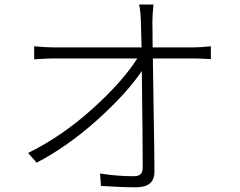

<svg xmlns="http://www.w3.org/2000/svg" viewBox="-20 -792 1040 831"><path d="M640.6 -586.9H818.4Q848.6 -586.9 892.6 -591.8V-536.1Q836.9 -539.1 819.3 -539.1H641.6Q641.6 -507.8 645 -313.5Q648.4 -119.1 648.4 -48.8Q648.4 18.6 569.3 18.6Q506.8 18.6 417 12.7L413.1 -41Q486.3 -29.3 558.6 -29.3Q580.1 -29.3 588.9 -38.6Q597.7 -47.9 597.7 -68.4Q597.7 -187.5 593.8 -484.4Q527.3 -386.7 400.9 -272.9Q274.4 -159.2 138.7 -87.9L101.6 -129.9Q248 -202.1 378.9 -319.8Q509.8 -437.5 574.2 -539.1H210Q188.5 -539.1 127.9 -535.2V-591.8Q178.7 -586.9 210 -586.9H592.8Q590.8 -672.9 589.8 -699.2Q587.9 -748 582 -772.5H644.5Q639.6 -730.5 639.6 -699.2Q639.6 -693.4 640.1 -655.3Q640.6 -617.2 640.6 -586.9Z"/></svg>

Font: Gen Shin Gothic Light
Style: Regular
Weight: 200
Designer: [Source Han Sans]
Ryoko NISHIZUKA  (kana & ideographs); Paul D. Hunt (Latin, Greek & Cyrillic); Wenlong ZHANG  (bopomofo
Version: Version 1.002.20150607